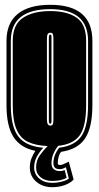

<svg xmlns="http://www.w3.org/2000/svg" viewBox="-20 -622 411 798"><path d="M197 156Q157 156 130.5 133Q104 110 104 74Q104 54 110.5 37Q117 20 127 5Q64 -8 35.5 -53.5Q7 -99 7 -185V-452Q7 -526 53.5 -564Q100 -602 189 -602Q364 -602 364 -452V-186Q364 -92 333.5 -46.5Q303 -1 234 9Q227 17 223.5 30.5Q220 44 220 56Q220 64 230 64Q236 64 245.5 59.5Q255 55 266 50L286 124Q274 138 250 147Q226 156 197 156ZM197 138Q217 138 238 132.5Q259 127 266 120L254 73Q249 76 242.5 78.5Q236 81 227 81Q202 81 202 56Q202 23 226 -8Q291 -16 318.5 -56.5Q346 -97 346 -186V-452Q346 -584 189 -584Q25 -584 25 -452V-185Q25 -96 56 -55Q87 -14 160 -8Q145 8 133.5 28.5Q122 49 122 74Q122 102 143 120Q164 138 197 138ZM197 130Q167 130 148.5 114.5Q130 99 130 74Q130 45 145.5 23.5Q161 2 178 -15Q129 -17 97 -32Q65 -47 49 -83.5Q33 -120 33 -185V-452Q33 -520 75.5 -548Q118 -576 189 -576Q259 -576 298.5 -548.5Q338 -521 338 -452V-186Q338 -95 310.5 -58.5Q283 -22 222 -16Q209 0 201.5 18.5Q194 37 194 56Q194 74 204 81.5Q214 89 227 89Q235 89 240.5 87.5Q246 86 249 85L257 117Q252 121 235.5 125.5Q219 130 197 130ZM189 -100Q196 -100 199 -104.5Q202 -109 202 -125V-461Q202 -475 199.5 -480.5Q197 -486 189 -486Q182 -486 178.5 -480.5Q175 -475 175 -461V-125Q175 -100 189 -100ZM189 -108Q186 -108 184.5 -111Q183 -114 183 -125V-461Q183 -472 184.5 -475Q186 -478 189 -478Q192 -478 193 -475.5Q194 -473 194 -461V-125Q194 -113 193 -110.5Q192 -108 189 -108Z"/></svg>

Font: Alumni Sans Collegiate One
Style: Regular
Weight: 400
Designer: Robert E. Leuschke
Foundry: Robert E. Leuschke
Version: Version 1.100